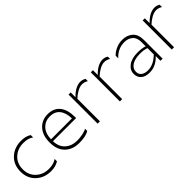

<svg xmlns="http://www.w3.org/2000/svg" viewBox="196 -1503 2473 2473"><g transform="rotate(-45 1433.0 -266.0)"><path d="M483 -505V-462Q434 -501 342 -501Q237 -501 167.5 -436Q98 -371 98 -265Q98 -161 167.5 -96Q237 -31 342 -31Q428 -31 483 -70V-28Q425 10 341 10Q218 10 137 -66.5Q56 -143 56 -265Q56 -390 137 -466Q218 -542 342 -542Q429 -542 483 -505Z M1035 -29Q977 10 854 10Q735 10 661 -61Q587 -132 587 -265Q587 -396 654 -469Q721 -542 828 -542Q935 -542 993 -471Q1051 -400 1051 -268V-247H629Q633 -141 696.5 -86Q760 -31 856 -31Q907 -31 958 -41.5Q1009 -52 1035 -69ZM827 -502Q742 -502 687 -444.5Q632 -387 629 -282H1010Q1007 -389 960 -445.5Q913 -502 827 -502Z M1196 -530H1235V-442Q1329 -540 1419 -540Q1459 -540 1494 -518V-476Q1455 -501 1412 -501Q1370 -501 1322 -473.5Q1274 -446 1238 -411V0H1196Z M1601 -530H1640V-442Q1734 -540 1824 -540Q1864 -540 1899 -518V-476Q1860 -501 1817 -501Q1775 -501 1727 -473.5Q1679 -446 1643 -411V0H1601Z M2140 -26Q2243 -26 2338 -119V-234Q2284 -252 2224 -252Q2123 -252 2070 -216.5Q2017 -181 2017 -125Q2017 -75 2051.5 -50.5Q2086 -26 2140 -26ZM2338 -344Q2338 -424 2293.5 -462Q2249 -500 2181 -500Q2063 -500 1979 -407V-454Q2008 -487 2063 -513.5Q2118 -540 2183 -540Q2268 -540 2324 -491.5Q2380 -443 2380 -340V0H2341V-87Q2252 10 2137 10Q2059 10 2018 -26.5Q1977 -63 1977 -124Q1977 -193 2038.5 -239Q2100 -285 2210 -285Q2284 -285 2338 -267Z M2546 -530H2585V-442Q2679 -540 2769 -540Q2809 -540 2844 -518V-476Q2805 -501 2762 -501Q2720 -501 2672 -473.5Q2624 -446 2588 -411V0H2546Z"/></g></svg>

Font: Roundo Light
Style: Regular
Weight: 300
Designer: Namrata Goyal (Gurmukhi), Shiva Nallaperumal (Latin)
Foundry: Indian Type Foundry
Version: Version 1.000;PS 1.0;hotconv 1.0.88;makeotf.lib2.5.647800